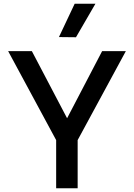

<svg xmlns="http://www.w3.org/2000/svg" viewBox="-20 -1016 723 1036"><path d="M495 -996H383L298 -816L390 -815ZM399 0V-260L659 -740H531L342 -378L152 -740H24L283 -260V0Z"/></svg>

Font: Be Vietnam Pro Medium
Style: Regular
Weight: 500
Designer: Lam Bao, Tony Le, Vietanh Nguyen
Foundry: Yellow Type Foundry
Version: Version 1.002